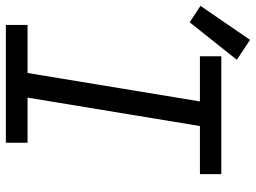

<svg xmlns="http://www.w3.org/2000/svg" viewBox="-144 -744 873 655"><g transform="rotate(90 292.5 -416.5)"><path d="M50 0V-74H214L311 -662H157V-735H559V-662H395L298 -74H452V0ZM41 -627 -15 -664 101 -833 169 -788Z"/></g></svg>

Font: Iosevka SS04 Extended
Style: Italic
Weight: 400
Width: 7
Italic angle: -9°
Monospace: yes
Designer: Belleve Invis
Foundry: Belleve Invis
Version: Version 19.0.0; ttfautohint (v1.8.4)